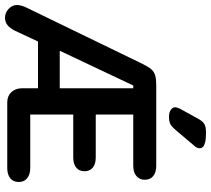

<svg xmlns="http://www.w3.org/2000/svg" viewBox="-67 -777 844 768"><g transform="rotate(90 355.0 -393.0)"><path d="M324 -123V-60Q324 -33 339.5 -16.5Q355 0 380 0H643Q669 0 684 -12Q699 -24 699 -46Q699 -67 684 -79.5Q669 -92 642 -92H429V-264H601Q627 -264 641.5 -276Q656 -288 656 -309Q656 -330 641.5 -342Q627 -354 601 -354H429V-504H634Q660 -504 675 -516.5Q690 -529 690 -550Q690 -572 675 -584Q660 -596 634 -596H311Q288 -596 273.5 -592Q259 -588 249 -577Q239 -566 228 -544L1 -76Q-9 -55 -9 -39Q-9 -20 6.5 -5.5Q22 9 42 9Q59 9 71.5 -1Q84 -11 94 -31L137 -123ZM324 -210H174L313 -504H324ZM564 -769Q564 -777 559 -782.5Q554 -788 540.5 -791.5Q527 -795 500 -795Q478 -795 466.5 -788Q455 -781 444 -760L406 -691Q400 -678 400 -672Q400 -662 410 -654.5Q420 -647 438 -647Q457 -647 467.5 -652.5Q478 -658 494 -677L554 -748Q564 -759 564 -769Z"/></g></svg>

Font: Beiruti SemiBold
Style: Regular
Weight: 600
Designer: Arlette Boutros
Foundry: Boutros
Version: Version 1.41